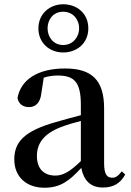

<svg xmlns="http://www.w3.org/2000/svg" viewBox="-20 -864 613 900"><path d="M276 -653C229 -653 203 -692 203 -731C203 -772 229 -809 276 -809C323 -809 351 -772 351 -731C351 -692 323 -653 276 -653ZM276 -618C340 -618 394 -661 394 -731C394 -802 340 -844 276 -844C214 -844 160 -800 160 -731C160 -661 214 -618 276 -618ZM462 15C511 15 544 -4 567 -46L551 -61C533 -38 522 -31 506 -31C481 -31 468 -47 468 -100V-356C468 -488 411 -543 285 -543C156 -543 77 -490 62 -404C68 -376 88 -362 116 -362C145 -362 169 -380 174 -428L185 -500C208 -507 229 -510 250 -510C328 -510 359 -480 359 -372V-324C318 -313 275 -302 239 -291C95 -250 47 -199 47 -117C47 -33 106 16 188 16C263 16 305 -16 361 -77C372 -19 404 15 462 15ZM359 -109C304 -55 272 -41 239 -41C188 -41 153 -71 153 -133C153 -194 188 -238 265 -268C290 -278 324 -288 359 -297Z"/></svg>

Font: Noto Serif HK SemiBold
Style: Regular
Weight: 600
Designer: Ryoko NISHIZUKA 西塚涼子 (kana & ideographs); Frank Grießhammer (Latin, Greek & Cyrillic); Wenlong ZHANG 张文龙 (bopomofo); San
Foundry: Adobe
Version: Version 2.001;hotconv 1.1.0;makeotfexe 2.6.0